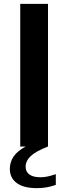

<svg xmlns="http://www.w3.org/2000/svg" viewBox="-20 -760 354 996"><path d="M269.5 143.5V199Q224 216 171.5 216Q102.5 216 66.8 189.5Q31 163 31 116Q31 81.5 50.2 52.5Q69.5 23.5 113.5 0H85V-740H229V0Q165 25 139 50Q113 75 113 105.5Q113 131 132.5 145.2Q152 159.5 190 159.5Q207 159.5 225.8 155.8Q244.5 152 269.5 143.5Z"/></svg>

Font: Encode Sans Expanded SemiBold
Style: Regular
Weight: 600
Width: 7
Designer: Multiple Designers
Foundry: Impallari Type
Version: Version 2.000